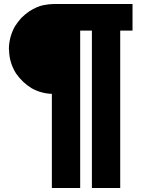

<svg xmlns="http://www.w3.org/2000/svg" viewBox="-20 -730 728 960"><path d="M239.3 -260.7Q211.9 -261.7 187.5 -268.6Q162.1 -275.4 137.7 -289.1Q114.3 -303.7 95.7 -321.3Q76.2 -339.8 60.5 -362.3Q26.4 -416 25.4 -478.5Q24.4 -482.4 24.4 -485.4Q25.4 -544.9 53.7 -596.7Q68.4 -620.1 85.9 -639.6Q104.5 -658.2 127 -673.8Q164.1 -697.3 196.3 -704.1Q227.5 -710 250 -710Q295.9 -710 341.8 -710Q388.7 -710 434.6 -710Q464.8 -710 495.1 -710Q526.4 -710 556.6 -710Q578.1 -710 599.6 -710Q621.1 -710 642.6 -710Q642.6 -707 642.6 -705.1Q642.6 -702.1 642.6 -700.2Q642.6 -696.3 642.6 -692.4Q642.6 -687.5 642.6 -683.6Q642.6 -674.8 642.6 -666Q642.6 -657.2 642.6 -648.4Q642.6 -639.6 642.6 -630.9Q642.6 -622.1 642.6 -613.3Q642.6 -604.5 642.6 -594.7Q642.6 -585.9 642.6 -577.1Q639.6 -577.1 637.7 -577.1Q634.8 -577.1 632.8 -577.1Q626 -577.1 618.2 -577.1Q611.3 -577.1 604.5 -577.1Q599.6 -577.1 594.7 -577.1Q589.8 -577.1 585 -577.1Q584 -577.1 583 -577.1Q582 -577.1 581.1 -577.1Q581.1 -490.2 581.1 -403.3Q581.1 -316.4 581.1 -229.5Q581.1 -168 581.1 -106.4Q581.1 -44.9 581.1 16.6Q581.1 64.5 581.1 113.3Q581.1 161.1 581.1 210Q578.1 210 575.2 210Q573.2 210 570.3 210Q556.6 210 543 210Q529.3 210 515.6 210Q505.9 210 497.1 210Q487.3 210 477.5 210Q468.8 210 459 210Q449.2 210 439.5 210Q439.5 207 439.5 205.1Q439.5 202.1 439.5 200.2Q439.5 110.4 439.5 21.5Q439.5 -68.4 439.5 -158.2Q439.5 -219.7 439.5 -280.3Q439.5 -341.8 439.5 -403.3Q439.5 -446.3 439.5 -490.2Q439.5 -533.2 439.5 -577.1Q433.6 -577.1 426.8 -577.1Q419.9 -577.1 414.1 -577.1Q407.2 -577.1 401.4 -577.1Q395.5 -577.1 388.7 -577.1Q386.7 -577.1 384.8 -577.1Q382.8 -577.1 380.9 -577.1Q380.9 -490.2 380.9 -403.3Q380.9 -316.4 380.9 -229.5Q380.9 -168 380.9 -106.4Q380.9 -44.9 380.9 16.6Q380.9 64.5 380.9 113.3Q380.9 161.1 380.9 210Q377.9 210 376 210Q373 210 370.1 210Q356.4 210 342.8 210Q329.1 210 315.4 210Q305.7 210 296.9 210Q287.1 210 278.3 210Q268.6 210 258.8 210Q249 210 239.3 210Q239.3 207 239.3 205.1Q239.3 202.1 239.3 200.2Q239.3 146.5 239.3 92.8Q239.3 40 239.3 -13.7Q239.3 -50.8 239.3 -86.9Q239.3 -124 239.3 -160.2Q239.3 -172.9 239.3 -184.6Q239.3 -197.3 239.3 -209Q239.3 -221.7 239.3 -234.4Q239.3 -248 239.3 -260.7Z"/></svg>

Font: LeFont
Style: Bold
Weight: 800
Designer: Leryon MEDIA
Version: Version 1.0